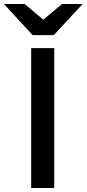

<svg xmlns="http://www.w3.org/2000/svg" viewBox="-68 -941 434 961"><path d="M88 0V-700H203.5V0ZM95.5 -765 -48.5 -921H55L149 -842.5L242.5 -921H345.5L201 -765Z"/></svg>

Font: Overpass SemiBold
Style: Regular
Weight: 600
Designer: Delve Withrington, Dave Bailey, Thomas Jockin
Foundry: Delve Fonts LLC
Version: Version 4.000